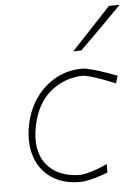

<svg xmlns="http://www.w3.org/2000/svg" viewBox="-55 -822 635 874"><g transform="rotate(-5 262.5 -385.0)"><path d="M277 9Q196.5 9 143.8 -27.8Q91 -64.5 70.8 -128.2Q50.5 -192 67 -273Q81 -341 118.2 -393Q155.5 -445 209.8 -474.5Q264 -504 329 -504Q345.5 -504 375.5 -495.8Q405.5 -487.5 436.8 -476.5Q468 -465.5 488 -458L477 -424Q445 -437.5 414.2 -448.5Q383.5 -459.5 360.2 -465.8Q337 -472 328 -472Q244 -468.5 181.5 -417Q119 -365.5 98 -267Q74 -154 124.2 -89.2Q174.5 -24.5 277 -23Q290.5 -23 313.2 -28.8Q336 -34.5 360.2 -43.5Q384.5 -52.5 403 -62V-23Q389.5 -17.5 366.5 -10Q343.5 -2.5 319.2 3.2Q295 9 277 9ZM296 -586Q387.5 -683.5 476 -778L525 -779Q431 -682.5 333 -587Z"/></g></svg>

Font: Commissioner Loud Thin
Style: Italic
Weight: 100
Italic angle: -12°
Designer: Kostas Bartsokas
Foundry: Kostas Bartsokas
Version: Version 1.000; ttfautohint (v1.8.3)